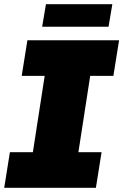

<svg xmlns="http://www.w3.org/2000/svg" viewBox="-29 -891 585 911"><path d="M-9 0 18 -169H127L183 -531H74L101 -700H536L509 -531H399L343 -169H453L426 0ZM171 -764 189 -871H504L486 -764Z"/></svg>

Font: MuseoModerno Thin Black
Style: Italic
Weight: 900
Italic angle: -9°
Version: Version 1.003